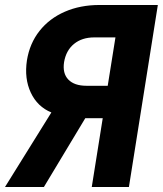

<svg xmlns="http://www.w3.org/2000/svg" viewBox="-27 -750 653 770"><path d="M-7 0 179 -299Q123 -322 96.5 -378.5Q70 -435 81 -508Q92 -576 131.5 -626Q171 -676 233 -703Q295 -730 372 -730H606L490 0H341L385 -276H315L149 0ZM320 -406H405L436 -600H351Q302 -600 270 -574Q238 -548 230 -501Q223 -456 247 -431Q271 -406 320 -406Z"/></svg>

Font: JetBrains Mono NL ExtraBold
Style: Italic
Weight: 800
Italic angle: -9°
Monospace: yes
Designer: Philipp Nurullin, Konstantin Bulenkov
Foundry: JetBrains
Version: Version 2.305; ttfautohint (v1.8.4.7-5d5b)